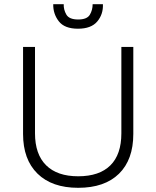

<svg xmlns="http://www.w3.org/2000/svg" viewBox="-20 -884 746 916"><path d="M353 12Q228 12 159 -55.5Q90 -123 90 -245V-660H147V-248Q147 -148 200 -95.5Q253 -43 353 -43Q454 -43 506.5 -95Q559 -147 559 -248V-660H616V-245Q616 -122 547.5 -55Q479 12 353 12ZM234 -864H284Q283 -838 296.5 -814.5Q310 -791 353 -791Q395 -791 408.5 -813.5Q422 -836 422 -864H471Q473 -816 444 -781.5Q415 -747 352 -747Q288 -747 260.5 -782.5Q233 -818 234 -864Z"/></svg>

Font: Bricolage Grotesque 12pt ExtraLight
Style: Regular
Weight: 200
Designer: Mathieu Triay
Foundry: Atelier Triay
Version: Version 1.001; ttfautohint (v1.8.4.7-5d5b);gftools[0.9.33.de